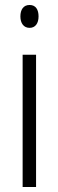

<svg xmlns="http://www.w3.org/2000/svg" viewBox="-20 -752 234 772"><path d="M99 -732C74 -732 62 -713 62 -686C62 -659 75 -640 99 -640C122 -640 135 -658 135 -686C135 -713 124 -732 99 -732ZM125 -532H71V0H125Z"/></svg>

Font: Noto Sans Arabic UI XCn Lt
Style: Regular
Weight: 300
Width: 2
Designer: Monotype Design Team, Nadine Chahine and Nizar Qandah
Foundry: Monotype Imaging Inc.
Version: Version 2.010